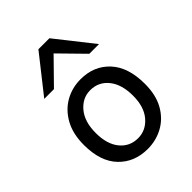

<svg xmlns="http://www.w3.org/2000/svg" viewBox="-178 -675 772 772"><g transform="rotate(-45 208.5 -288.5)"><path d="M205.1 8.8Q129.9 8.8 82.3 -40.8Q34.7 -90.3 34.7 -184.6Q34.7 -247.6 59.1 -291.5Q83.5 -335.4 123.8 -358.2Q164.1 -380.9 212.4 -380.9Q288.1 -380.9 335.2 -330.1Q382.3 -279.3 382.3 -184.6Q382.3 -121.6 358.2 -78.6Q334 -35.6 293.7 -13.4Q253.4 8.8 205.1 8.8ZM208.5 -49.3Q252.9 -49.3 283.9 -85.2Q314.9 -121.1 314.9 -184.6Q314.9 -249 285.4 -285.6Q255.9 -322.3 208.5 -322.3Q164.1 -322.3 133.3 -285.6Q102.5 -249 102.5 -184.6Q102.5 -121.1 131.8 -85.2Q161.1 -49.3 208.5 -49.3ZM53.2 -428.2 177.7 -585.9H240.2L364.7 -428.2H309.6L209 -530.8L108.4 -428.2Z"/></g></svg>

Font: Harmattan
Style: Regular
Weight: 400
Designer: George W. Nuss III and SIL International
Foundry: SIL International
Version: Version 4.000